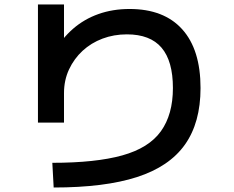

<svg xmlns="http://www.w3.org/2000/svg" viewBox="-20 -785 1040 855"><path d="M213 -60Q406 -60 524.5 -93Q643 -126 696.5 -200.5Q750 -275 750 -393Q750 -513 699.5 -572.5Q649 -632 545 -632Q487 -632 436.5 -613Q386 -594 348 -559Q310 -524 287.5 -476Q265 -428 265 -370V-239H149V-765H265V-552H220Q256 -614 305.5 -657Q355 -700 418.5 -722.5Q482 -745 557 -745Q710 -745 791.5 -654.5Q873 -564 873 -393Q873 -239 803.5 -141Q734 -43 590 3.5Q446 50 219 50Z"/></svg>

Font: M PLUS 1 SemiBold
Style: Regular
Weight: 600
Designer: Coji Morishita
Foundry: UNDERFOREST DESIGN
Version: Version 1.001